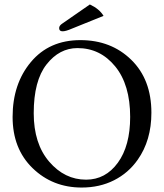

<svg xmlns="http://www.w3.org/2000/svg" viewBox="-20 -840 742 870"><path d="M387.2 -819.8Q430.2 -799.8 449.2 -768.1L305.2 -710Q277.3 -697.8 263.2 -698.2Q248 -698.2 248 -712.9Q248 -724.1 263.2 -733.9ZM331.1 -622.1Q249 -622.1 190.9 -548.1Q132.8 -474.1 132.8 -327.1Q132.8 -189 202.9 -107.4Q272.9 -25.9 370.1 -25.9Q458 -25.9 513.9 -102.5Q569.8 -179.2 569.8 -310.1Q569.8 -456.1 502 -539.1Q434.1 -622.1 331.1 -622.1ZM666 -329.1Q666 -204.1 604 -116.2Q562 -56.2 496.8 -23.2Q431.6 9.8 350.1 9.8Q218.3 9.8 127.7 -78.1Q37.1 -166 37.1 -310.1Q37.1 -460 120.1 -559.1Q203.1 -658.2 344.2 -658.2Q483.4 -658.2 574.7 -569.1Q666 -480 666 -329.1Z"/></svg>

Font: Linux Libertine
Style: Regular
Weight: 400
Designer: Philipp H. Poll
Foundry: Philipp H. Poll
Version: Version 5.3.0 ; ttfautohint (v0.9)